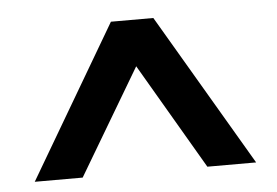

<svg xmlns="http://www.w3.org/2000/svg" viewBox="-36 -773 651 451"><g transform="rotate(-5 289.5 -547.5)"><path d="M240 -727H340L551 -368H436L281 -633L301 -636L142 -368H29Z"/></g></svg>

Font: Easer Grotesk Variable
Style: Regular
Weight: 400
Designer: Boardeaser, Bonnie Shaver-Troup, Thomas Jockin
Foundry: Lexend
Version: Version 1.001;Glyphs 3.1.2 (3151)